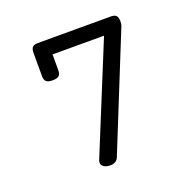

<svg xmlns="http://www.w3.org/2000/svg" viewBox="-108 -690 817 811"><g transform="rotate(-20 300.0 -285.0)"><path d="M502.4 -546.4Q502.4 -534.7 499.5 -526.9L291.5 -11.7Q287.1 -0.5 277.6 5.1Q268.1 10.7 254.9 10.7Q237.3 10.7 226.3 3.7Q215.3 -3.4 215.3 -15.1Q215.3 -22 217.8 -27.3L416.5 -513.2H185.1V-441.9Q185.1 -424.8 176.8 -417.5Q168.5 -410.2 148.4 -410.2Q128.4 -410.2 120.1 -417.5Q111.8 -424.8 111.8 -441.9V-546.4Q111.8 -564.5 118.9 -572Q126 -579.6 142.6 -579.6H471.7Q488.3 -579.6 495.4 -572Q502.4 -564.5 502.4 -546.4Z"/></g></svg>

Font: Courier Prime
Style: Regular
Weight: 400
Designer: Alan Dague-Greene, Quote-Unquote Apps
Foundry: Quote-Unquote Apps
Version: Version 3.018